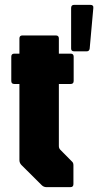

<svg xmlns="http://www.w3.org/2000/svg" viewBox="-20 -771 405 791"><path d="M171.5 0Q160 0 151.5 -8.5L68 -91.5Q60 -100 60 -111.5V-425H39Q26.5 -425 26.5 -437.5V-537.5Q26.5 -550 39 -550H60V-612.5Q60 -625 72.5 -625H210Q222.5 -625 222.5 -612.5V-550H271Q283.5 -550 283.5 -537.5V-437.5Q283.5 -425 271 -425H222.5V-169.5Q222.5 -160 228.5 -154L277.5 -104.5Q282.5 -100 282.5 -89.5V-12.5Q282.5 0 270 0ZM285.5 -559.5Q273 -559.5 273 -571V-738Q273 -751 285.5 -751H352Q366 -751 364.5 -738L349.5 -571Q348 -559.5 337 -559.5Z"/></svg>

Font: Jaro 24pt
Style: Regular
Weight: 400
Designer: Agyei Archer, Celine Hurka, Mirko Velimirović
Version: Version 1.000